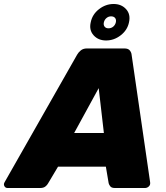

<svg xmlns="http://www.w3.org/2000/svg" viewBox="-74 -943 835 963"><path d="M-36 0Q-47 0 -52 -9.5Q-57 -19 -51 -29L313 -669Q319 -680 331 -690Q343 -700 362 -700H550Q569 -700 577 -690Q585 -680 586 -669L679 -29Q681 -16 672.5 -8Q664 0 653 0H503Q486 0 479.5 -8Q473 -16 471 -24L457 -107H217L167 -23Q163 -15 153.5 -7.5Q144 0 127 0ZM298 -276H447L421 -501ZM458 -740Q419 -740 395.5 -766Q372 -792 381 -831Q389 -871 422.5 -897Q456 -923 496 -923Q535 -923 558.5 -897Q582 -871 573 -831Q565 -792 531.5 -766Q498 -740 458 -740ZM470 -801Q484 -801 494 -809.5Q504 -818 507 -831Q510 -844 503.5 -852.5Q497 -861 483 -861Q470 -861 460 -852.5Q450 -844 447 -831Q444 -818 450.5 -809.5Q457 -801 470 -801Z"/></svg>

Font: Rubik ExtraBold
Style: Italic
Weight: 800
Italic angle: -12°
Designer: Hubert and Fischer
Foundry: Hubert and Fischer
Version: Version 2.300;gftools[0.9.30]